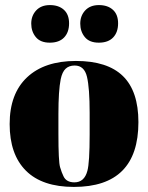

<svg xmlns="http://www.w3.org/2000/svg" viewBox="-20 -726 583 756"><path d="M333 -197V-282Q333 -379 322.5 -423.5Q312 -468 274 -468Q252 -468 238.5 -455.5Q225 -443 219 -414Q210 -369 210 -277V-199Q210 -90 216.5 -68Q223 -46 230 -32Q241 -8 273 -8Q312 -8 324 -53Q333 -85 333 -197ZM525 -245Q525 10 271 10Q146 10 82 -54Q18 -118 18 -237.5Q18 -357 86.5 -421.5Q155 -486 279 -486Q403 -486 464 -426.5Q525 -367 525 -245ZM314 -580Q296 -602 296 -633Q296 -664 315.5 -685Q335 -706 369.5 -706Q404 -706 424.5 -687.5Q445 -669 445 -634Q445 -599 425.5 -578.5Q406 -558 369 -558Q332 -558 314 -580ZM121 -580Q103 -602 103 -633Q103 -664 122.5 -685Q142 -706 176.5 -706Q211 -706 231.5 -687.5Q252 -669 252 -634Q252 -599 232.5 -578.5Q213 -558 176 -558Q139 -558 121 -580Z"/></svg>

Font: SVN-Abril Fatface
Style: Regular
Weight: 400
Designer: Veronika Burian, Jos? Scaglione
Foundry: TypeTogether
Version: Version 1.001